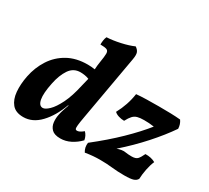

<svg xmlns="http://www.w3.org/2000/svg" viewBox="-140 -938 1276 1175"><g transform="rotate(30 497.5 -350.5)"><path d="M394 9Q352 9 333 -10Q314 -29 311 -57.5Q308 -86 314 -113Q317 -129 324 -150.5Q331 -172 338 -191H335Q302 -101 249.5 -46Q197 9 132 9Q78 9 52 -22.5Q26 -54 21.5 -105.5Q17 -157 29 -218Q43 -288 79.5 -344.5Q116 -401 175 -434Q234 -467 315 -467Q341 -467 366 -463Q367 -489 372 -519Q379 -561 379 -581Q379 -601 365.5 -606.5Q352 -612 320 -612Q320 -626 322 -641Q324 -656 330 -669Q373 -671 425 -682.5Q477 -694 513 -710Q531 -698 537 -682.5Q543 -667 537 -633L457 -180Q449 -136 447 -115.5Q445 -95 448 -89Q451 -83 459 -83Q467 -83 477 -87.5Q487 -92 503 -105Q523 -85 528 -55Q500 -26 465.5 -8.5Q431 9 394 9ZM182 -256Q166 -179 173.5 -139Q181 -99 208 -99Q225 -99 251 -124Q277 -149 303 -201.5Q329 -254 347 -336L361 -393Q347 -399 330.5 -401.5Q314 -404 300 -404Q251 -404 223 -362.5Q195 -321 182 -256ZM568 9Q550 -19 555 -53Q653 -130 728 -203Q803 -276 854 -340Q835 -343 818 -344Q801 -345 784 -345Q755 -345 737 -340Q719 -335 706 -321Q693 -307 679 -280Q659 -280 639.5 -286Q620 -292 609 -303Q629 -340 642 -378.5Q655 -417 661 -458Q691 -461 732.5 -462Q774 -463 819 -463Q863 -463 902 -462Q941 -461 972 -458Q989 -434 990 -403Q942 -333 874 -257Q806 -181 724 -109Q758 -121 780.5 -117.5Q803 -114 827 -114Q856 -114 868 -126.5Q880 -139 894 -169Q936 -170 965 -153Q953 -126 945.5 -88.5Q938 -51 937 -19Q929 -4 910 2.5Q891 9 846 9Q798 9 758.5 4.5Q719 0 670 0Q648 0 623 2Q598 4 568 9Z"/></g></svg>

Font: Vollkorn
Style: Bold Italic
Weight: 700
Italic angle: -11°
Designer: Friedrich Althausen
Foundry: Friedrich Althausen
Version: Version 5.000; ttfautohint (v1.8.3)